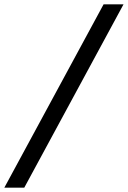

<svg xmlns="http://www.w3.org/2000/svg" viewBox="-26 -757 590 886"><path d="M-6 109 452 -737H544L86 109Z"/></svg>

Font: Tomorrow
Style: Italic
Weight: 400
Italic angle: -10°
Designer: Tony de Marco, Monica Rizzolli
Foundry: Just in Type
Version: Version 2.002